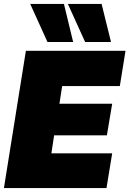

<svg xmlns="http://www.w3.org/2000/svg" viewBox="-21 -959 660 979"><path d="M-1 0 111 -700H619L590 -520H296L282 -430H551L524 -269H255L241 -177H551L522 0ZM221 -745 133 -939H305L352 -745ZM413 -745 325 -939H497L545 -745Z"/></svg>

Font: Georama ExtraCondensed Thin Black
Style: Italic
Weight: 900
Italic angle: -9°
Version: Version 1.001